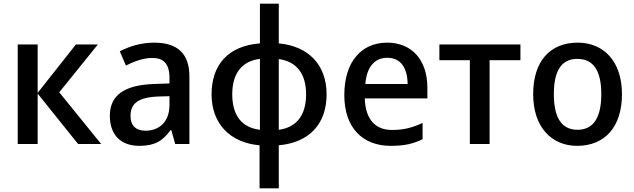

<svg xmlns="http://www.w3.org/2000/svg" viewBox="-20 -780 3436 1040"><path d="M391 -539 184 -277V-539H76V0H184V-273L403 0H528L301 -280L510 -539Z M814 -549C743 -549 678 -528 629 -502L662 -425C706 -447 755 -466 805 -466C864 -466 898 -437 898 -358V-328L812 -325C652 -319 575 -263 575 -153C575 -41 643 10 734 10C819 10 860 -16 904 -75H908L929 0H1006V-365C1006 -491 941 -549 814 -549ZM898 -259V-212C898 -118 841 -72 768 -72C720 -72 687 -96 687 -152C687 -215 723 -252 833 -257Z M1490 -760H1388V-545C1217 -532 1126 -430 1126 -269C1126 -110 1226 -7 1386 7V240H1490V7C1657 -8 1749 -110 1749 -269C1749 -429 1651 -530 1490 -545ZM1388 -461V-77C1287 -89 1238 -158 1238 -269C1238 -380 1288 -449 1388 -461ZM1490 -460C1587 -447 1638 -380 1638 -269C1638 -159 1589 -90 1490 -77Z M2077 -549C1938 -549 1845 -446 1845 -265C1845 -84 1948 10 2096 10C2171 10 2218 -1 2269 -26V-114C2215 -89 2168 -76 2103 -76C2011 -76 1959 -136 1956 -247H2295V-305C2295 -455 2211 -549 2077 -549ZM2078 -467C2153 -467 2187 -409 2188 -325H1959C1966 -416 2008 -467 2078 -467Z M2799 -454V-539H2360V-454H2525V0H2632V-454Z M3349 -270C3349 -449 3249 -549 3109 -549C2960 -549 2868 -449 2868 -270C2868 -91 2968 10 3106 10C3255 10 3349 -91 3349 -270ZM2980 -270C2980 -392 3018 -461 3107 -461C3198 -461 3237 -392 3237 -270C3237 -149 3198 -77 3108 -77C3018 -77 2980 -149 2980 -270Z"/></svg>

Font: Noto Sans Thai Medium
Style: Regular
Weight: 500
Designer: Monotype Design Team
Foundry: Monotype Imaging Inc.
Version: Version 1.901